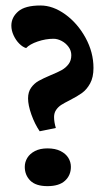

<svg xmlns="http://www.w3.org/2000/svg" viewBox="-20 -649 377 685"><path d="M170.9 -510.7Q185.1 -510.7 200 -502.9Q214.8 -495.1 224.6 -481.7Q234.4 -468.3 234.4 -452.1Q234.4 -433.1 224.6 -420.2Q214.8 -407.2 200.4 -399.2Q186 -391.1 161.1 -380.9Q134.3 -369.6 118.2 -360.6Q102.1 -351.6 91.1 -336.2Q80.1 -320.8 80.1 -297.9Q80.1 -273.9 92 -240.2Q104 -206.5 121.6 -180.7L179.2 -192.4Q172.9 -213.4 172.9 -231.4Q172.9 -246.1 180.2 -256.8Q187.5 -267.6 198.5 -274.7Q209.5 -281.7 229 -291.5Q255.9 -305.2 272.7 -317.4Q289.6 -329.6 301.5 -351.3Q313.5 -373 313.5 -406.7Q313.5 -462.4 285.2 -514.2Q256.8 -565.9 212.9 -597.7Q168.9 -629.4 124.5 -629.4Q69.3 -629.4 44.9 -608.2Q20.5 -586.9 20.5 -557.6Q20.5 -540 28.6 -522.7Q36.6 -505.4 48.8 -493.2Q61 -481 73.2 -477.5Q85.9 -491.2 114.5 -501Q143.1 -510.7 170.9 -510.7ZM232.9 -53.7Q232.9 -70.8 223.9 -85.7Q214.8 -100.6 196 -110.1Q177.2 -119.6 149.4 -119.6Q123 -119.6 104.7 -110.1Q86.4 -100.6 77.4 -85.7Q68.4 -70.8 68.4 -53.7Q68.4 -24.4 88.1 -4.6Q107.9 15.1 149.4 15.1Q190.9 15.1 211.9 -4.2Q232.9 -23.4 232.9 -53.7Z"/></svg>

Font: Neuton
Style: Bold
Weight: 700
Designer: Brian M Zick
Foundry: Brian M Zick
Version: Version 1.560